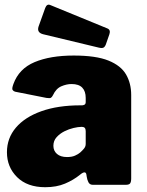

<svg xmlns="http://www.w3.org/2000/svg" viewBox="-20 -772 613 802"><path d="M314 -42Q287 -20 251.5 -5Q216 10 169 10Q94 10 51.5 -32Q9 -74 9 -136Q9 -195 46.5 -239Q84 -283 153 -307.5Q222 -332 316 -332H323Q327 -332 332.5 -334.5Q338 -337 338 -346V-363Q338 -391 323.5 -406Q309 -421 279 -421Q258 -421 236 -411.5Q214 -402 201 -374Q197 -366 192.5 -363.5Q188 -361 174 -363L43 -389Q36 -391 32.5 -396.5Q29 -402 36 -421Q59 -485 124.5 -512.5Q190 -540 288 -540Q381 -540 433 -519Q485 -498 506.5 -461Q528 -424 528 -375V-27Q528 -12 523.5 -6Q519 0 505 0H368Q355 0 349.5 -10.5Q344 -21 342 -35L341 -42Q338 -62 314 -42ZM338 -224Q338 -242 323 -242H319Q307 -242 287.5 -237.5Q268 -233 249 -223.5Q230 -214 216.5 -199Q203 -184 203 -163Q203 -142 218 -129Q233 -116 260 -116Q280 -116 293.5 -122Q307 -128 315 -135Q324 -143 331 -151.5Q338 -160 338 -171V-224ZM169 -739Q176 -757 190 -751L429 -653Q443 -647 437 -629L422 -586Q418 -576 412 -573Q406 -570 393 -573L160 -629Q133 -636 141 -661Z"/></svg>

Font: Libre Franklin Thin Black
Style: Regular
Weight: 900
Version: Version 3.000